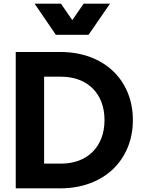

<svg xmlns="http://www.w3.org/2000/svg" viewBox="-20 -1029 779 1049"><path d="M66 0H309C550 0 706 -157 706 -373C706 -589 551 -745 309 -745H66ZM169 -1009 285 -839H464L581 -1009H437L375 -919L313 -1009ZM221 -135V-610H313C458 -610 551 -518 551 -373C551 -228 458 -135 313 -135Z"/></svg>

Font: Mluvka ExtraBold
Style: Regular
Weight: 800
Designer: Modified by Jiří Krblich, Original typeface by Gumpita Rahayu
Foundry: Gumpita Rahayu & Jiří Krblich
Version: Version 2.000;Glyphs 3.1.1 (3134)